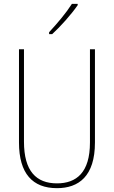

<svg xmlns="http://www.w3.org/2000/svg" viewBox="-20 -971 594 1001"><path d="M385 -944V-951H355C323 -901 281 -852 236 -803V-793H252C295 -832 352 -896 385 -944ZM475 -228V-714H449V-228C449 -72 379 -15 277 -15C169 -15 105 -79 105 -232V-714H79V-228C79 -66 150 10 277 10C390 10 475 -52 475 -228Z"/></svg>

Font: Noto Sans Lao Condensed Thin
Style: Regular
Weight: 100
Width: 3
Designer: Monotype Design Team
Foundry: Monotype Imaging Inc.
Version: Version 2.003